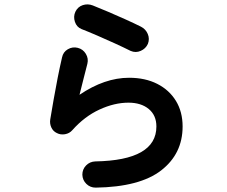

<svg xmlns="http://www.w3.org/2000/svg" viewBox="-20 -823 1040 879"><path d="M418 36Q393 36 375.5 19Q358 2 357 -23Q357 -48 374 -65.5Q391 -83 416 -84Q696 -89 696 -244Q696 -295 661 -324Q626 -353 568 -353Q504 -353 435.5 -321.5Q367 -290 311 -227Q298 -212 277.5 -208.5Q257 -205 240 -214Q223 -222 215 -239.5Q207 -257 210 -276Q217 -318 225.5 -367Q234 -416 244 -466.5Q254 -517 264 -560Q269 -585 290.5 -597.5Q312 -610 336 -604Q360 -598 373 -576.5Q386 -555 380 -531Q373 -503 363.5 -466.5Q354 -430 344 -389Q459 -467 571 -467Q645 -467 700 -439Q755 -411 785.5 -361Q816 -311 816 -244Q816 -119 718 -43Q620 33 418 36ZM578 -590Q546 -606 505.5 -624.5Q465 -643 424.5 -660.5Q384 -678 353 -690Q331 -699 323 -723Q315 -747 325 -769Q336 -792 359 -799.5Q382 -807 405 -798Q438 -785 476.5 -768.5Q515 -752 554 -734.5Q593 -717 625 -701Q647 -690 656.5 -667.5Q666 -645 657 -622Q647 -600 624 -590Q601 -580 578 -590Z"/></svg>

Font: Zen Maru Gothic
Style: Bold
Weight: 700
Designer: Yoshimichi Ohira
Foundry: Positype
Version: Version 1.001